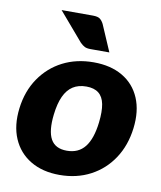

<svg xmlns="http://www.w3.org/2000/svg" viewBox="-84 -804 735 879"><g transform="rotate(10 284.0 -364.5)"><path d="M318 -527Q397 -527 452.5 -494.5Q508 -462 533.5 -402Q559 -342 549 -261Q539 -180 499 -119.5Q459 -59 395.5 -25.5Q332 8 252 8Q173 8 117 -25.5Q61 -59 35 -119.5Q9 -180 19 -261Q29 -342 70 -402Q111 -462 174.5 -494.5Q238 -527 318 -527ZM266 -107Q320 -107 350 -145Q380 -183 389 -260Q395 -312 388.5 -345.5Q382 -379 361 -395.5Q340 -412 304 -412Q267 -412 241.5 -395.5Q216 -379 200.5 -345.5Q185 -312 179 -260Q170 -183 191 -145Q212 -107 266 -107ZM131 -737H276Q300 -737 310 -729Q320 -721 327 -707L380 -584H292Q275 -584 265 -589Q255 -594 244 -605Z"/></g></svg>

Font: Aleo Black
Style: Italic
Weight: 900
Italic angle: -7°
Designer: Alessio Laiso
Foundry: Alessio Laiso
Version: Version 2.001;gftools[0.9.29]